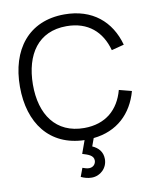

<svg xmlns="http://www.w3.org/2000/svg" viewBox="-102 -813 921 1131"><g transform="rotate(-10 358.0 -247.5)"><path d="M354.5 240C405.5 240 449 199.5 449 145.5C449 102.5 424.5 75.5 388.5 59.5L405.5 12.5C547.5 -2 639.5 -90.5 675.5 -221.5L600.5 -241C570 -127.5 490.5 -55.5 361.5 -55.5C192.5 -55.5 106.5 -180 107.5 -360C109 -540 192.5 -664.5 361.5 -664.5C490.5 -664.5 570 -592.5 600.5 -479L675.5 -498.5C636 -642.5 528.5 -735 361.5 -735C146.5 -735 30 -581.5 30 -360C30 -142.5 142.5 9.5 350.5 15L322.5 92.5C356.5 103 389 112.5 389 143.5C389 163 374.5 182.5 348.5 182.5C337.5 182.5 324 179 309.5 173.5L290.5 224.5C309.5 233.5 330.5 240 354.5 240Z"/></g></svg>

Font: Manrope
Style: Regular
Weight: 400
Designer: Mikhail Sharanda
Foundry: Mikhail Sharanda
Version: Version 4.505